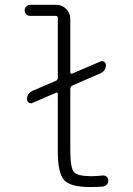

<svg xmlns="http://www.w3.org/2000/svg" viewBox="-20 -750 540 780"><path d="M101.6 -685.5Q92.8 -685.5 86.4 -692.4Q80.1 -699.2 80.1 -708Q80.1 -716.8 86.4 -723.6Q92.8 -730.5 101.6 -730.5H209Q232.4 -730.5 249 -713.4Q265.6 -696.3 265.6 -672.9V-456.1Q265.6 -448.2 273.4 -451.2L387.7 -500Q395.5 -503.9 402.8 -499Q410.2 -494.1 410.2 -486.3Q410.2 -461.9 387.7 -452.1L273.4 -402.3Q266.6 -399.4 265.6 -389.6V-139.6Q265.6 -68.4 280.3 -51.3Q294.9 -34.2 350.6 -34.2Q373 -34.2 397.5 -37.1Q406.2 -38.1 413.1 -32.2Q419.9 -26.4 419.9 -16.6Q419.9 -6.8 413.6 0Q407.2 6.8 397.5 7.8Q380.9 9.8 345.7 9.8Q266.6 9.8 240.7 -18.1Q214.8 -45.9 214.8 -134.8V-368.2Q214.8 -377 207 -373L112.3 -332Q104.5 -328.1 97.2 -333Q89.8 -337.9 89.8 -346.7Q89.8 -371.1 112.3 -380.9L207 -421.9Q214.8 -424.8 214.8 -433.6V-676.8Q214.8 -685.5 206.1 -685.5Z"/></svg>

Font: Rounded Mgen+ 2m light
Style: Regular
Weight: 200
Designer: [Source Han Sans]
Ryoko NISHIZUKA  (kana & ideographs); Paul D. Hunt (Latin, Greek & Cyrillic); Wenlong ZHANG  (bopomofo
Version: Version 1.059.20150602